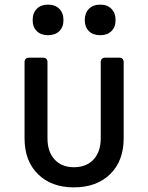

<svg xmlns="http://www.w3.org/2000/svg" viewBox="-20 -799 640 829"><path d="M299 10Q202 10 144 -47Q86 -104 86 -202V-530Q86 -550 106 -550H165Q185 -550 185 -530V-202Q185 -144 215.5 -110.5Q246 -77 299 -77Q353 -77 384 -110.5Q415 -144 415 -202V-530Q415 -550 435 -550H494Q514 -550 514 -530V-202Q514 -104 455.5 -47Q397 10 299 10ZM413 -647Q382 -647 364 -664.5Q346 -682 346 -712Q346 -743 364 -761Q382 -779 413 -779Q443 -779 461 -761Q479 -743 479 -712Q479 -682 461 -664.5Q443 -647 413 -647ZM187 -647Q157 -647 139 -664.5Q121 -682 121 -712Q121 -743 139 -761Q157 -779 187 -779Q218 -779 236 -761Q254 -743 254 -712Q254 -682 236 -664.5Q218 -647 187 -647Z"/></svg>

Font: Pitagon Sans Mono Medium
Style: Regular
Weight: 500
Monospace: yes
Designer: Travis Tran
Foundry: Pitagon
Version: Version 1.001; ttfautohint (v1.8.4.7-5d5b);gftools[0.9.26]